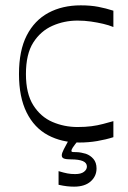

<svg xmlns="http://www.w3.org/2000/svg" viewBox="-20 -518 479 718"><path d="M277 15Q211 15 159.5 -12.5Q108 -40 79.5 -97.5Q51 -155 51 -241Q51 -329 80 -385.5Q109 -442 161 -470Q213 -498 282 -498Q319 -498 347.5 -492.5Q376 -487 404 -478V-417Q387 -424 365.5 -429Q344 -434 320 -437.5Q296 -441 270 -441Q220 -441 176 -421.5Q132 -402 104.5 -359Q77 -316 77 -241Q77 -168 104.5 -124.5Q132 -81 176 -62Q220 -43 270 -43Q299 -43 322 -46Q345 -49 365.5 -54.5Q386 -60 404 -65V-5Q376 4 343.5 9.5Q311 15 277 15ZM199 173V122Q219 128 232 130.5Q245 133 261 133Q283 133 294 124.5Q305 116 305 105Q305 91 290 84.5Q275 78 245 78Q228 78 219.5 75Q211 72 211 63Q211 55 218.5 40.5Q226 26 240 0H278Q257 26 252 34Q247 42 247 46Q247 50 252.5 50.5Q258 51 267 51Q275 51 284.5 53Q294 55 301 57Q318 63 329.5 76.5Q341 90 341 112Q341 141 319 160.5Q297 180 257 180Q244 180 230.5 178.5Q217 177 199 173Z"/></svg>

Font: Ojuju
Style: Regular
Weight: 400
Designer: Chisaokwu Joboson, Mirko Velimirovic
Foundry: Udi Foundry
Version: Version 1.000